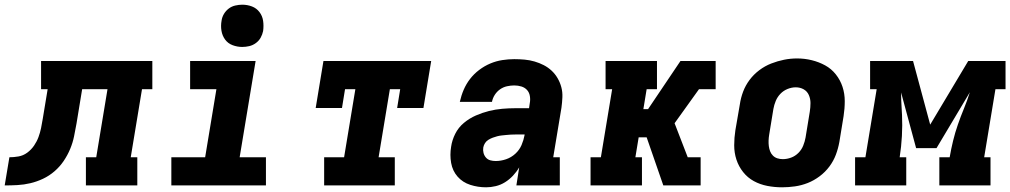

<svg xmlns="http://www.w3.org/2000/svg" viewBox="-76 -790 4304 818"><path d="M-56 0 -36 -120Q-17 -120 3 -123.5Q23 -127 40 -139.5Q57 -152 69 -169.5Q81 -187 88 -206Q95 -225 99 -244.5Q103 -264 106 -283L127 -410H99V-530H573V-410H529L481 -120H509V0H290V-120H334L382 -410H274L250 -264Q245 -236 239.5 -209Q234 -182 223 -155.5Q212 -129 195.5 -104.5Q179 -80 156.5 -60.5Q134 -41 107.5 -28.5Q81 -16 53.5 -9.5Q26 -3 -1.5 -1.5Q-29 0 -56 0Z M654 0V-120H798L846 -410H734V-530H1013L945 -120H1057V0ZM956 -590Q935 -590 915 -597.5Q895 -605 883 -621.5Q871 -638 867.5 -659Q864 -680 868 -702Q870 -717 878 -730.5Q886 -744 898.5 -753.5Q911 -763 926.5 -766.5Q942 -770 956 -770Q978 -770 997.5 -762.5Q1017 -755 1029.5 -738.5Q1042 -722 1045 -701Q1048 -680 1045 -658Q1042 -643 1034.5 -629.5Q1027 -616 1014 -606.5Q1001 -597 986 -593.5Q971 -590 956 -590Z M1305 0V-120H1390L1438 -410H1394L1381 -330H1269L1302 -530H1761L1728 -330H1616L1629 -410H1585L1537 -120H1606V0Z M1995 8Q1960 8 1927.5 -2.5Q1895 -13 1873.5 -37.5Q1852 -62 1846 -96Q1840 -130 1846 -165Q1850 -193 1863.5 -220Q1877 -247 1900.5 -266.5Q1924 -286 1951.5 -298Q1979 -310 2007 -317Q2035 -324 2063.5 -326.5Q2092 -329 2120 -329H2178L2181 -350Q2184 -365 2181.5 -380.5Q2179 -396 2169.5 -406.5Q2160 -417 2145.5 -421.5Q2131 -426 2115 -426Q2100 -426 2084 -422.5Q2068 -419 2054.5 -409.5Q2041 -400 2032 -386Q2023 -372 2020 -356H1883Q1889 -383 1899.5 -407.5Q1910 -432 1926.5 -453.5Q1943 -475 1965.5 -492Q1988 -509 2013 -519.5Q2038 -530 2064 -534Q2090 -538 2115 -538Q2137 -538 2159 -536Q2181 -534 2201.5 -528Q2222 -522 2240.5 -512.5Q2259 -503 2274 -489Q2289 -475 2299.5 -457Q2310 -439 2315.5 -418.5Q2321 -398 2320 -375.5Q2319 -353 2316 -331L2281 -120H2309V0H2124L2136 -77Q2125 -58 2109.5 -41.5Q2094 -25 2075.5 -13.5Q2057 -2 2036 3Q2015 8 1995 8ZM2036 -104Q2058 -104 2080 -111.5Q2102 -119 2119.5 -135Q2137 -151 2146 -172Q2155 -193 2159 -215V-217H2120Q2110 -217 2100.5 -216.5Q2091 -216 2081.5 -215Q2072 -214 2062 -213Q2052 -212 2042.5 -209.5Q2033 -207 2023.5 -203.5Q2014 -200 2005 -194.5Q1996 -189 1990.5 -180.5Q1985 -172 1983 -162Q1981 -150 1984 -138.5Q1987 -127 1994.5 -118.5Q2002 -110 2013 -107Q2024 -104 2036 -104Z M2440 0V-120H2484L2532 -410H2504V-530H2723V-410H2679L2665 -325H2685L2823 -530H2973V-410H2902L2798 -265L2854 -120H2909V0H2750L2679 -205H2645L2631 -120H2659V0Z M3256 8Q3224 8 3193 2Q3162 -4 3135.5 -18.5Q3109 -33 3090 -57Q3071 -81 3061.5 -110Q3052 -139 3052 -171Q3052 -203 3057 -235L3076 -345Q3080 -373 3090 -399.5Q3100 -426 3117.5 -449.5Q3135 -473 3159 -491Q3183 -509 3210 -519.5Q3237 -530 3264.5 -535.5Q3292 -541 3320 -541Q3352 -541 3382.5 -533.5Q3413 -526 3439.5 -511.5Q3466 -497 3485 -473Q3504 -449 3513.5 -420Q3523 -391 3523 -359Q3523 -327 3518 -295L3500 -185Q3495 -157 3485 -130.5Q3475 -104 3457.5 -80.5Q3440 -57 3416 -39Q3392 -21 3365.5 -10.5Q3339 0 3311 4Q3283 8 3256 8ZM3259 -112Q3277 -112 3294.5 -118.5Q3312 -125 3325.5 -138.5Q3339 -152 3346 -169.5Q3353 -187 3356 -204L3374 -314Q3377 -333 3377 -351Q3377 -369 3370 -385Q3363 -401 3348 -409.5Q3333 -418 3314 -418Q3297 -418 3279.5 -411Q3262 -404 3249 -390.5Q3236 -377 3229 -360Q3222 -343 3219 -326L3201 -216Q3199 -204 3198.5 -191.5Q3198 -179 3199.5 -167.5Q3201 -156 3205 -145.5Q3209 -135 3217 -127Q3225 -119 3236 -115.5Q3247 -112 3259 -112Z M3567 0V-120H3611L3659 -410H3631V-530H3814L3887 -259L4049 -530H4208V-410H4165L4117 -120H4144V0H3926V-120H3970Q3976 -155 3984.5 -190Q3993 -225 4005 -259.5Q4017 -294 4031 -328Q4045 -362 4056 -397L3914 -159H3827L3763 -396Q3763 -381 3763.5 -366Q3764 -351 3765 -336L3767 -300Q3769 -256 3766.5 -210.5Q3764 -165 3757 -120H3785V0Z"/></svg>

Font: Iosevka Curly Slab HvExObl
Style: Regular
Weight: 900
Width: 7
Italic angle: -9°
Monospace: yes
Designer: Belleve Invis
Foundry: Belleve Invis
Version: Version 11.1.0; ttfautohint (v1.8.3)